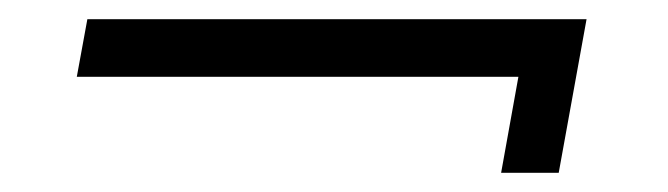

<svg xmlns="http://www.w3.org/2000/svg" viewBox="-20 -310 696 200"><path d="M502 -130 520 -230H60L71 -290H591L562 -130Z"/></svg>

Font: Philosopher
Style: Italic
Weight: 400
Italic angle: -10°
Designer: Jovanny Lemonad
Foundry: Jovanny Lemonad
Version: Version 2.000